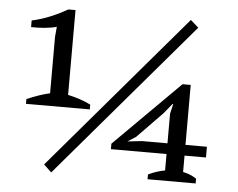

<svg xmlns="http://www.w3.org/2000/svg" viewBox="-51 -771 1040 839"><g transform="rotate(5 469.0 -351.5)"><path d="M169 -25 203 7 788 -679 753 -710ZM347 -303C316 -319 282 -329 247 -337V-709H216C168 -682 116 -659 60 -647V-618C99 -617 140 -620 172 -629L168 -584V-337C135 -330 103 -318 67 -303V-282H347ZM836 -21C813 -36 796 -41 777 -45V-117H871V-164H777V-427H741L454 -141V-117H698V-45C671 -40 648 -32 625 -21V0H836ZM698 -164H586L523 -157L559 -180L670 -294L705 -337H708L698 -294Z"/></g></svg>

Font: PT Serif
Style: Regular
Weight: 400
Designer: A.Korolkova, O.Umpeleva, V.Yefimov
Foundry: ParaType Ltd
Version: Version 1.000;PS 001.000;hotconv 1.0.88;makeotf.lib2.5.64775